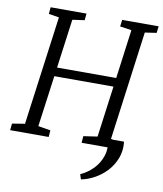

<svg xmlns="http://www.w3.org/2000/svg" viewBox="-100 -824 945 1114"><g transform="rotate(10 372.0 -266.5)"><path d="M662 -49Q667.5 4 650.8 48Q634 92 602.8 125.8Q571.5 159.5 532.2 181Q493 202.5 453.5 210L444 181Q486 162 518.5 128.8Q551 95.5 565.8 50.5Q580.5 5.5 568.5 -49ZM-0.5 0 3.5 -39.5 78 -51.5 164.5 -693.5 103.5 -703.5 107 -743H318.5L314.5 -703.5L243.5 -693.5L204.5 -405H553L591.5 -693.5L523.5 -703.5L528.5 -743H743.5L738.5 -703.5L670.5 -693.5L584.5 -51.5L656 -39.5L653 0H420.5L423.5 -39.5L505.5 -51.5L546 -353H197.5L156.5 -51.5L229.5 -39.5L226.5 0Z"/></g></svg>

Font: Merriweather 20pt Light
Style: Italic
Weight: 300
Italic angle: -7.8°
Version: Version 2.101